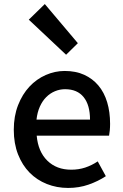

<svg xmlns="http://www.w3.org/2000/svg" viewBox="-20 -914 605 947"><path d="M316 13Q260 13 211 -6.5Q162 -26 126 -62.5Q90 -99 69 -152.5Q48 -206 48 -274Q48 -341 69 -395Q90 -449 125 -486.5Q160 -524 205.5 -544Q251 -564 299 -564Q354 -564 395.5 -545Q437 -526 465.5 -492Q494 -458 508.5 -410Q523 -362 523 -303Q523 -286 521.5 -270.5Q520 -255 518 -245H161Q168 -166 213.5 -121.5Q259 -77 331 -77Q368 -77 400 -87.5Q432 -98 462 -118L502 -45Q464 -20 417 -3.5Q370 13 316 13ZM424 -324Q424 -396 392.5 -435Q361 -474 301 -474Q275 -474 251 -464Q227 -454 208 -435Q189 -416 176.5 -388Q164 -360 160 -324ZM122 -817 201 -894 364 -701 306 -644Z"/></svg>

Font: Kinto Sans Med
Style: Regular
Weight: 500
Designer: Authors: Ryoko NISHIZUKA  (kana & ideographs); Paul D. Hunt (Latin, Greek & Cyrillic); Wenlong ZHANG  (bopomofo); Sandol
Foundry: Adobe Systems Incorporated, ookami Inc.
Version: Version 0.001